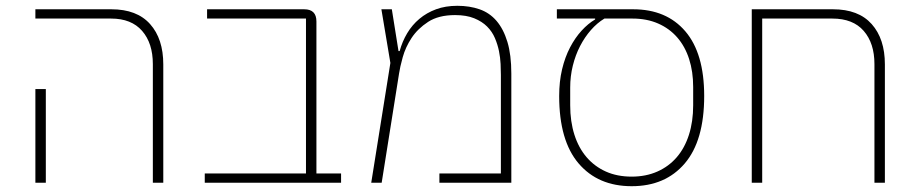

<svg xmlns="http://www.w3.org/2000/svg" viewBox="-20 -630 3166 662"><path d="M507 -409Q507 -481 470 -523.5Q433 -566 363 -566H102V-598H364Q452 -598 497.5 -547Q543 -496 543 -408V0H507ZM102 -323H138V0H102Z M686 -32H1035V-566H694V-598H1029Q1071 -598 1071 -556V-32H1156V0H686Z M1326 -413 1295 -598H1331L1354 -454H1358Q1367 -487 1384 -515.5Q1401 -544 1426 -565Q1451 -586 1483.5 -598Q1516 -610 1557 -610Q1599 -610 1633.5 -598Q1668 -586 1692 -558Q1716 -530 1729.5 -485.5Q1743 -441 1743 -376V0H1495V-32H1707V-372Q1707 -388 1706 -409.5Q1705 -431 1700.5 -453.5Q1696 -476 1686.5 -498.5Q1677 -521 1659.5 -538.5Q1642 -556 1615 -567Q1588 -578 1549 -578Q1492 -578 1456 -554.5Q1420 -531 1399 -499Q1378 -467 1368.5 -432.5Q1359 -398 1356 -377L1296 0H1260Z M1900 -598H2163Q2278 -598 2343 -522Q2408 -446 2408 -299Q2408 -145 2341 -66.5Q2274 12 2158 12Q2042 12 1975 -66.5Q1908 -145 1908 -299Q1908 -349 1918 -391Q1928 -433 1945.5 -466.5Q1963 -500 1985.5 -524.5Q2008 -549 2032 -563V-566H1900ZM2158 -21Q2207 -21 2246.5 -38.5Q2286 -56 2313.5 -88Q2341 -120 2355.5 -165.5Q2370 -211 2370 -267V-330Q2370 -383 2356 -426.5Q2342 -470 2315 -501Q2288 -532 2249 -549Q2210 -566 2161 -566H2064Q2039 -551 2017.5 -526.5Q1996 -502 1980 -471Q1964 -440 1955 -403.5Q1946 -367 1946 -328V-267Q1946 -211 1960.5 -165.5Q1975 -120 2002.5 -88Q2030 -56 2069 -38.5Q2108 -21 2158 -21Z M2572 -598H2852Q2940 -598 2985.5 -547Q3031 -496 3031 -408V0H2995V-409Q2995 -481 2958 -523.5Q2921 -566 2850 -566H2608V0H2572Z"/></svg>

Font: IBM Plex Sans Hebrew ExtraLight
Style: Regular
Weight: 200
Designer: Mike Abbink, Paul van der Laan, Pieter van Rosmalen, Yanek Iontef
Foundry: Bold Monday
Version: Version 1.2